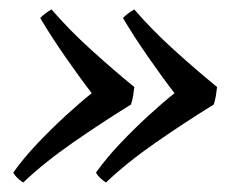

<svg xmlns="http://www.w3.org/2000/svg" viewBox="-20 -445 513 406"><path d="M349 -248Q325 -279 294 -323.5Q263 -368 240 -407Q251 -418 264 -425Q301 -382 348.5 -339Q396 -296 439 -261Q438 -252 436.5 -242.5Q435 -233 432 -224Q372 -187 310 -144Q248 -101 204 -59Q189 -69 183 -80Q205 -111 234.5 -142Q264 -173 294 -200.5Q324 -228 349 -248ZM174 -248Q150 -279 119 -323.5Q88 -368 65 -407Q76 -418 89 -425Q126 -382 173.5 -339Q221 -296 264 -261Q263 -252 261.5 -242.5Q260 -233 257 -224Q197 -187 135 -144Q73 -101 29 -59Q14 -69 8 -80Q30 -111 59.5 -142Q89 -173 119 -200.5Q149 -228 174 -248Z"/></svg>

Font: Tiro Devanagari Hindi
Style: Italic
Weight: 400
Italic angle: -11°
Designer: Devanagari: John Hudson & Fiona Ross, assisted by Paul Hanslow. Latin: John Hudson with Paul Hanslow, assisted by Kaja S
Foundry: Tiro Typeworks Ltd.
Version: Version 1.52